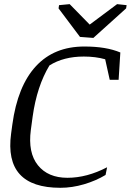

<svg xmlns="http://www.w3.org/2000/svg" viewBox="-20 -896 631 927"><path d="M388.2 -671.4Q493.2 -671.4 561 -642.6L552.7 -510.7H509.8L487.8 -609.9Q441.4 -623 384.8 -623Q287.1 -623 218.8 -580.1Q158.2 -480 137.7 -333.5L128.9 -268.6Q114.3 -158.7 163.1 -98.1Q211.9 -37.6 305.7 -37.6Q399.4 -37.6 497.1 -88.4L489.7 -51.3Q443.4 -23.4 385.7 -6.3Q328.1 10.7 271.5 10.7Q-2 10.7 33.7 -251.5L39.6 -294.9Q64.9 -480.5 153.3 -576.2Q241.7 -671.9 388.2 -671.4ZM265.1 -871.1 316.4 -876 413.1 -777.3 545.4 -876 591.3 -871.1 588.9 -855.5 430.7 -712.9 366.2 -717.8 262.7 -855.5Z"/></svg>

Font: NoticiaText-Italic
Style: Italic
Weight: 400
Italic angle: -8°
Designer: JM Sole
Foundry: JM Sole
Version: Version 1.003